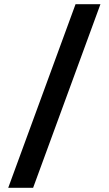

<svg xmlns="http://www.w3.org/2000/svg" viewBox="-20 -690 515 910"><path d="M338 -670 19 200H137L456 -670Z"/></svg>

Font: LT Wave Medium
Style: Regular
Weight: 500
Designer: Daniel Lyons
Version: Version 2.5 (Glyphs App)